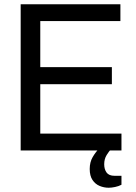

<svg xmlns="http://www.w3.org/2000/svg" viewBox="-20 -706 636 901"><path d="M77 0V-686H545V-607H169V-391H505V-311H169V-79H550V0ZM490 175Q468 175 447.5 166.5Q427 158 414 138.5Q401 119 401 87Q401 55 415 31Q429 7 448 -12H502V-7Q492 3 480.5 21.5Q469 40 469 65Q469 88 480 103.5Q491 119 518 119H550V161Q537 168 520 171.5Q503 175 490 175Z"/></svg>

Font: Archivo SemiCondensed
Style: Regular
Weight: 400
Width: 4
Designer: Hector Gatti
Foundry: Omnibus-Type
Version: Version 2.001